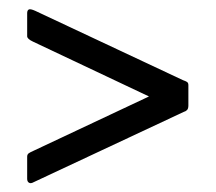

<svg xmlns="http://www.w3.org/2000/svg" viewBox="-20 -521 476 424"><path d="M55 -119Q48 -115 44 -117.5Q40 -120 40 -126V-175Q40 -180 43.5 -182.5Q47 -185 54 -188L309 -308L53 -429Q40 -435 40 -441V-492Q40 -498 43.5 -500Q47 -502 58 -497L384 -344Q390 -342 393 -340Q396 -338 396 -333V-288Q396 -281 393 -278Q390 -275 386 -274Z"/></svg>

Font: Glory Medium
Style: Regular
Weight: 500
Designer: Robert Leuschke
Foundry: Robert Leuschke
Version: Version 1.011